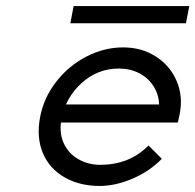

<svg xmlns="http://www.w3.org/2000/svg" viewBox="-20 -609 647 636"><path d="M113 -222Q125 -285 166 -338Q207 -391 266 -421.5Q325 -452 388 -452Q449 -452 496 -422Q543 -392 565 -341Q587 -290 575 -230L569 -203H151L165 -263H507Q506 -296 488.5 -323.5Q471 -351 441 -366.5Q411 -382 374 -382Q304 -382 251 -334.5Q198 -287 184 -216Q175 -171 190.5 -136Q206 -101 239 -82Q272 -63 312 -63Q359 -63 399 -78.5Q439 -94 472 -127L516 -83Q475 -41 418.5 -17Q362 7 310 7Q244 7 194 -21.5Q144 -50 122 -102Q100 -154 113 -222ZM224 -589H607L596 -532H213Z"/></svg>

Font: Teachers[wght] Italic
Style: Regular
Weight: 400
Designer: Alfredo Marco Pradil & Chank Diesel
Version: Version 1.000;Glyphs 3.1.2 (3151)